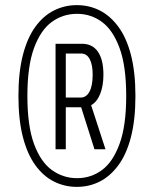

<svg xmlns="http://www.w3.org/2000/svg" viewBox="-20 -718 573 750"><path d="M280 12Q233 12 191.5 -8.5Q150 -29 118.5 -72Q87 -115 69.5 -182.5Q52 -250 52 -343Q52 -436 69.5 -503.5Q87 -571 118.5 -614Q150 -657 191.5 -677.5Q233 -698 280 -698Q328 -698 369 -677.5Q410 -657 442 -614Q474 -571 491.5 -503.5Q509 -436 509 -343Q509 -250 491.5 -182.5Q474 -115 442 -72Q410 -29 369 -8.5Q328 12 280 12ZM281 -22Q335 -22 378 -53.5Q421 -85 447 -156Q473 -227 473 -343Q473 -460 447 -530.5Q421 -601 378 -632.5Q335 -664 281 -664Q226 -664 182.5 -632.5Q139 -601 113 -530.5Q87 -460 87 -343Q87 -226 113 -155.5Q139 -85 183 -53.5Q227 -22 281 -22ZM197 -135V-547H300Q341 -547 362.5 -516Q384 -485 384 -426Q384 -383 371.5 -351.5Q359 -320 336 -307L392 -135H349L297 -299H237V-135ZM237 -337H296Q317 -337 329.5 -360Q342 -383 342 -426Q342 -465 330.5 -487Q319 -509 296 -509H237Z"/></svg>

Font: Archivo ExtraCondensed Thin
Style: Italic
Weight: 250
Width: 2
Italic angle: -10°
Designer: Hector Gatti
Foundry: Omnibus-Type
Version: Version 2.001